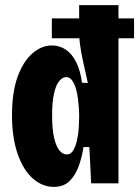

<svg xmlns="http://www.w3.org/2000/svg" viewBox="-20 -718 545 752"><path d="M183 -646H505V-568H183ZM190 14Q146 14 108.5 -19Q71 -52 49 -115.5Q27 -179 27 -267Q27 -357 49 -417.5Q71 -478 107 -509Q143 -540 183 -540Q214 -540 238.5 -523Q263 -506 279 -473.5Q295 -441 301 -394L324 -393Q313 -442 305 -479Q297 -516 293.5 -543Q290 -570 290 -587V-698H444V-262V0H337L330 -142H307Q301 -102 288 -66.5Q275 -31 252 -8.5Q229 14 190 14ZM241 -113Q258 -113 267.5 -130Q277 -147 282 -170.5Q287 -194 288.5 -218Q290 -242 290 -256V-270Q290 -276 289 -292.5Q288 -309 285.5 -330Q283 -351 277.5 -370.5Q272 -390 262.5 -403Q253 -416 239 -416Q225 -416 212 -400.5Q199 -385 191.5 -351.5Q184 -318 184 -265Q184 -212 192 -178Q200 -144 213 -128.5Q226 -113 241 -113Z"/></svg>

Font: Bricolage Grotesque Condensed ExtraBold
Style: Regular
Weight: 800
Width: 3
Designer: Mathieu Triay
Foundry: Atelier Triay
Version: Version 1.000;gftools[0.9.30]